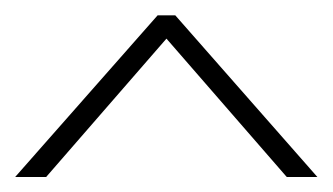

<svg xmlns="http://www.w3.org/2000/svg" viewBox="-21 -784 440 254"><path d="M40 -549.8H-1L187.5 -763.7H210.9L398.9 -549.8H358.4L199.2 -732.9Z"/></svg>

Font: Spartan MB Light
Style: Regular
Weight: 300
Designer: Matt Bailey, Mirko Velimirovic
Foundry: Matt Bailey
Version: Version 1.005